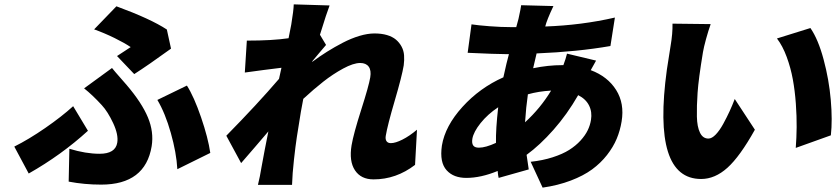

<svg xmlns="http://www.w3.org/2000/svg" viewBox="-20 -801 3864 884"><path d="M598 -459.9 518.8 -543Q530.2 -550.1 552.2 -564.8Q574.2 -579.5 581.7 -584.2Q552.6 -603.7 507.1 -626.1Q461.6 -648.4 413.4 -665.8L516 -772Q673.7 -714.1 748.2 -665.1L767.4 -577.1Q660.9 -500 598 -459.9ZM296.2 35.2 299.4 -116.1Q374.6 -93 438.6 -93Q511.4 -93 519.9 -144.2Q525.9 -180.8 501.1 -234Q476.2 -287.3 448.5 -317.1Q405.5 -364 367.2 -394.2L495.7 -487.9Q509.6 -470.5 532.5 -444.8Q555.4 -419 563.6 -409.1Q633.2 -327.4 661 -260.5Q688.9 -193.5 678.3 -127.8Q649.1 49 446 49Q368.6 49 296.2 35.2ZM948.2 -96.9 796.5 -22Q792.3 -97.7 766.5 -188.9Q740.8 -280.2 704.5 -340.9L840.6 -407Q873.2 -355.8 905.7 -261Q938.2 -166.2 948.2 -96.9ZM384.9 -198.9Q262.8 -87.4 112.2 -2.1L45.8 -126.1Q112.6 -159.4 188.4 -211.8Q264.2 -264.2 316.8 -312.1Z M1899.9 -203.8 1891 -41.9Q1804 24.9 1699.9 24.9Q1642 24.9 1614.3 -16.9Q1586.6 -58.6 1598.7 -132.1Q1607.6 -184.7 1642.9 -295.3Q1678.3 -405.9 1684.7 -445Q1690 -476.9 1677.6 -494Q1665.1 -511 1638.5 -511Q1607.2 -511 1559.8 -485.3Q1512.4 -459.5 1468.4 -424.9Q1424.4 -390.3 1376.4 -345.9Q1371.1 -321 1365.4 -286.9Q1353 -211.3 1346.8 -170.8Q1340.6 -130.3 1333.5 -66.2Q1326.3 -2.1 1324.6 50.1H1167.6Q1177.2 11.4 1183.6 -29.1Q1197.4 -105.8 1215.6 -196Q1200.3 -178.3 1154.3 -124.3Q1108.3 -70.3 1090.2 -50.1L1022 -176.1Q1165.1 -321.7 1264.6 -437.9L1275.9 -489Q1198.9 -479.8 1107.2 -467L1116.5 -614Q1234.7 -614 1308.6 -625Q1320 -681.1 1321 -687.9Q1332 -754.3 1332.4 -780.9L1497.5 -775.9Q1485.1 -744.7 1453.1 -641L1481.2 -594.1Q1473.4 -585.2 1450.6 -558.1Q1427.9 -530.9 1418 -519.2L1417.3 -516Q1451.7 -541.5 1486 -563Q1520.2 -584.5 1558.6 -604.4Q1596.9 -624.3 1634.8 -635.7Q1672.6 -647 1704.2 -647Q1736.5 -647 1761.7 -639.6Q1786.9 -632.1 1802.9 -618.6Q1818.9 -605.1 1828.8 -586.6Q1838.8 -568.2 1840.4 -546.3Q1842 -524.5 1838.8 -500Q1830.6 -450.3 1797.4 -337.4Q1764.2 -224.4 1756 -175.1Q1753.6 -159.4 1759.8 -150.7Q1766 -142 1779.5 -142Q1800.4 -142 1832.7 -158.2Q1865.1 -174.4 1899.9 -203.8Z M2397.4 -237.9Q2468.8 -303.3 2517.4 -383.9Q2460.2 -380.7 2410.5 -366.8Q2402 -308.6 2397.4 -237.9ZM2185 -121.1Q2215.6 -121.1 2263.5 -143.1Q2262.4 -207 2273.8 -307.2Q2225.5 -275.2 2192.8 -234.4Q2160.2 -193.5 2154.8 -161.9Q2151.6 -141.7 2158.6 -131.4Q2165.5 -121.1 2185 -121.1ZM2590.6 -554 2724.4 -522Q2722.7 -518.8 2714.1 -503.4Q2705.6 -487.9 2699.9 -478Q2777.7 -448.9 2816.8 -386.7Q2855.8 -324.6 2842 -241.8Q2835.2 -199.9 2819.4 -162.1Q2803.6 -124.3 2774.7 -87.2Q2745.7 -50.1 2706 -21Q2666.2 8.2 2607.8 30.4Q2549.4 52.6 2478.3 62.9L2423.3 -56.1Q2479 -62.1 2524.7 -76.9Q2570.3 -91.6 2600.7 -110.8Q2631 -130 2652.9 -153.9Q2674.7 -177.9 2685.9 -201.2Q2697.1 -224.4 2701 -248.9Q2707 -285.5 2692.1 -315.3Q2677.2 -345.2 2642 -362.9Q2590.9 -274.1 2528.4 -203.5Q2465.9 -132.8 2404.5 -88.1Q2412.3 -32.7 2414.4 -21L2275.9 18.1Q2273.4 9.9 2271.3 -13.8Q2194.2 18.1 2126.8 18.1Q2098.4 18.1 2075.6 9.6Q2052.9 1.1 2036.4 -17Q2019.9 -35.2 2014.4 -63.4Q2008.9 -91.6 2014.6 -131Q2029.5 -220.9 2109.2 -308.8Q2188.9 -396.7 2297.6 -445Q2313.2 -516.7 2323.2 -551.8H2308.2Q2264.9 -551.8 2133.2 -557.9L2150.9 -688.9Q2180.8 -684.3 2234.2 -680.2Q2287.6 -676.1 2333.8 -676.1H2356.9L2367.2 -714.1Q2378.6 -766.3 2379.6 -777L2528.1 -773.1Q2497.2 -708.1 2490.4 -679Q2658.4 -685 2811.1 -720.2L2790.5 -589.1Q2640.6 -562.9 2450.6 -555Q2447.8 -543.3 2442.6 -520.8Q2437.5 -498.2 2434.7 -486.9Q2503.9 -501.1 2568.9 -501.1H2573.9Q2584.9 -530.2 2590.6 -554Z M3252.1 -690Q3241.5 -660.5 3230.8 -621.6Q3220.2 -582.7 3216.6 -561.1Q3196 -436.8 3191.8 -373.9Q3187.5 -311.1 3188.6 -264.2Q3189.6 -217.3 3202.8 -190.2Q3215.9 -163 3241.8 -163Q3257.5 -163 3275.4 -181.6Q3293.3 -200.3 3310 -230.8Q3326.7 -261.4 3339.3 -288.9Q3351.9 -316.4 3362.9 -345.2L3455.6 -203.8Q3386.7 -80.3 3329.2 -28.6Q3271.7 23.1 3208.1 23.1Q2981.2 23.1 3050.4 -480.5Q3056.1 -520.6 3067.5 -589.8Q3077.4 -647.4 3076.3 -692.1ZM3711.3 -671.9Q3747.2 -620 3772 -527.3Q3796.9 -434.7 3805 -341.1Q3813.2 -247.5 3805.4 -177.9L3643.8 -120Q3647.4 -166.5 3647.9 -215.6Q3648.4 -264.6 3644.2 -323.9Q3639.9 -383.2 3630.3 -435.7Q3620.7 -488.3 3602.1 -538.9Q3583.5 -589.5 3557.2 -623.9Z"/></svg>

Font: Karasuma Gothic
Style: Italic
Weight: 900
Italic angle: -9.39999°
Designer: Rasmus Andersson / Ryoko Nishizuka
Foundry: Genbu
Version: Version 1.00